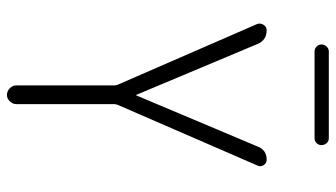

<svg xmlns="http://www.w3.org/2000/svg" viewBox="-222 -722 945 540"><g transform="rotate(90 250.0 -452.5)"><path d="M218.8 -311.5 47.9 -704.1Q44.9 -712.9 50.3 -721.7Q55.7 -730.5 65.4 -730.5Q93.8 -730.5 104.5 -704.1L247.1 -364.3Q247.1 -363.3 248 -363.3Q249 -363.3 249 -364.3L392.6 -705.1Q402.3 -730.5 429.7 -730.5Q439.5 -730.5 444.8 -722.2Q450.2 -713.9 446.3 -705.1L275.4 -311.5Q273.4 -305.7 273.4 -302.7V-26.4Q273.4 -16.6 265.6 -8.3Q257.8 0 247.6 0Q237.3 0 229 -7.8Q220.7 -15.6 220.7 -26.4V-302.7Q220.7 -305.7 218.8 -311.5ZM125 -905.3H369.1Q377.9 -905.3 383.3 -898.9Q388.7 -892.6 388.7 -884.8Q388.7 -877 383.3 -871.1Q377.9 -865.2 369.1 -865.2H125Q117.2 -865.2 111.3 -871.1Q105.5 -877 105.5 -884.8Q105.5 -892.6 111.3 -898.9Q117.2 -905.3 125 -905.3Z"/></g></svg>

Font: Rounded-L Mgen+ 1mn light
Style: Regular
Weight: 200
Designer: [Source Han Sans]
Ryoko NISHIZUKA  (kana & ideographs); Paul D. Hunt (Latin, Greek & Cyrillic); Wenlong ZHANG  (bopomofo
Version: Version 1.059.20150602